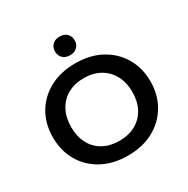

<svg xmlns="http://www.w3.org/2000/svg" viewBox="-174 -925 1067 1090"><g transform="rotate(-30 359.5 -380.0)"><path d="M359 10Q263 10 191 -29Q119 -68 79.5 -136.5Q40 -205 40 -292Q40 -380 79.5 -448Q119 -516 191 -555Q263 -594 359 -594Q456 -594 527.5 -555Q599 -516 639 -448Q679 -380 679 -292Q679 -205 639 -136.5Q599 -68 527.5 -29Q456 10 359 10ZM359 -87Q420 -87 465 -112Q510 -137 535 -183Q560 -229 560 -291Q560 -353 535 -399.5Q510 -446 465 -471.5Q420 -497 359 -497Q298 -497 253 -471.5Q208 -446 183.5 -399.5Q159 -353 159 -291Q159 -229 183.5 -183Q208 -137 253 -112Q298 -87 359 -87ZM359 -648Q328 -648 311 -665.5Q294 -683 294 -709Q294 -735 311 -752.5Q328 -770 359 -770Q389 -770 406 -752.5Q423 -735 423 -709Q423 -683 406 -665.5Q389 -648 359 -648Z"/></g></svg>

Font: Rokkitt SemiBold
Style: Regular
Weight: 600
Designer: Vernon Adams
Foundry: Vernon Adams
Version: Version 3.103